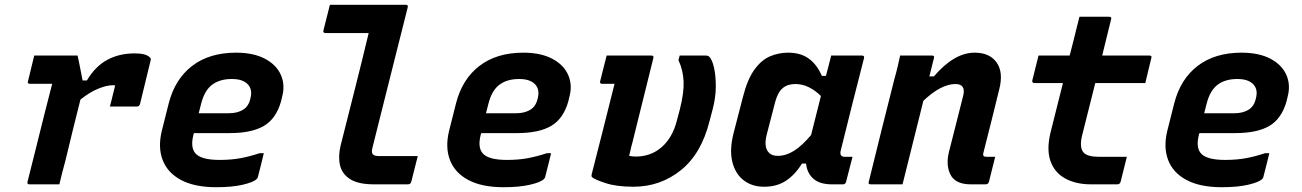

<svg xmlns="http://www.w3.org/2000/svg" viewBox="-20 -770 5440 802"><path d="M123 -538H304Q304 -538 308 -520Q312 -502 316.5 -477.5Q321 -453 325 -434H343Q378 -493 428 -520Q478 -547 542 -547Q591 -547 606 -530Q610 -527 610 -523.5Q610 -520 609 -517L565 -336Q562 -325 551 -325H439L444 -344Q448 -361 452.5 -378.5Q457 -396 461 -413Q459 -414 451 -414Q425 -414 389 -399Q353 -384 316 -354Q301 -295 284.5 -228Q268 -161 253 -98Q246 -72 239.5 -47.5Q233 -23 228 0H103Q92 0 95 -11Q110 -69 128 -142.5Q146 -216 164.5 -289Q183 -362 198 -420H105Q93 -420 97 -431Q104 -458 110 -484.5Q116 -511 123 -538Z M966 -550Q1039 -550 1087 -524.5Q1135 -499 1153.5 -456.5Q1172 -414 1158 -364L1154 -347Q1134 -275 1083 -244.5Q1032 -214 939 -214H790L788 -207Q775 -156 795 -131Q818 -102 897 -102Q947 -102 986 -109.5Q1025 -117 1064 -130H1082Q1076 -106 1070 -81Q1064 -56 1057 -30Q1056 -26 1052 -22Q1039 -9 994.5 1.5Q950 12 883 12Q793 12 736.5 -18Q680 -48 659.5 -101.5Q639 -155 656 -224L685 -339Q711 -440 783 -495Q855 -550 966 -550ZM948 -440Q898 -440 866 -416Q834 -392 820 -336L810 -297H937Q971 -297 995 -311.5Q1019 -326 1026 -359Q1036 -397 1014 -419Q1004 -429 988 -434.5Q972 -440 948 -440Z M1358 -750H1675Q1686 -750 1683 -739Q1646 -592 1609.5 -447Q1573 -302 1536 -154Q1530 -132 1538 -125Q1544 -118 1565 -118H1725Q1718 -92 1711.5 -64.5Q1705 -37 1698 -11Q1695 0 1684 0H1542Q1476 0 1442 -22Q1408 -44 1400 -81Q1392 -118 1403 -163Q1433 -282 1462.5 -398.5Q1492 -515 1520 -632H1340Q1328 -632 1331 -643Q1338 -669 1344.5 -696.5Q1351 -724 1358 -750Z M2166 -550Q2239 -550 2287 -524.5Q2335 -499 2353.5 -456.5Q2372 -414 2358 -364L2354 -347Q2334 -275 2283 -244.5Q2232 -214 2139 -214H1990L1988 -207Q1975 -156 1995 -131Q2018 -102 2097 -102Q2147 -102 2186 -109.5Q2225 -117 2264 -130H2282Q2276 -106 2270 -81Q2264 -56 2257 -30Q2256 -26 2252 -22Q2239 -9 2194.5 1.5Q2150 12 2083 12Q1993 12 1936.5 -18Q1880 -48 1859.5 -101.5Q1839 -155 1856 -224L1885 -339Q1911 -440 1983 -495Q2055 -550 2166 -550ZM2148 -440Q2098 -440 2066 -416Q2034 -392 2020 -336L2010 -297H2137Q2171 -297 2195 -311.5Q2219 -326 2226 -359Q2236 -397 2214 -419Q2204 -429 2188 -434.5Q2172 -440 2148 -440Z M2514 -538H2701Q2712 -538 2709 -527Q2687 -438 2665 -349.5Q2643 -261 2621 -172Q2617 -159 2614.5 -146.5Q2612 -134 2608 -119Q2613 -118 2620 -117Q2627 -116 2635 -116Q2699 -116 2744 -155.5Q2789 -195 2807 -265L2820 -314Q2837 -381 2835.5 -428Q2834 -475 2814 -519L2819 -538H2929Q2936 -538 2942 -534Q2955 -521 2962.5 -487.5Q2970 -454 2970 -409Q2970 -364 2957 -314L2944 -265Q2910 -128 2824 -59Q2738 10 2626 10Q2556 10 2510 -5Q2464 -20 2453 -30Q2450 -33 2451 -40Q2475 -135 2499.5 -230.5Q2524 -326 2547 -420H2495Q2484 -420 2487 -431Q2492 -451 2499.5 -481Q2507 -511 2514 -538Z M3272 -550Q3324 -550 3358 -525.5Q3392 -501 3413 -453H3430Q3435 -471 3440 -491Q3445 -511 3452 -538H3580Q3592 -538 3589 -527Q3564 -430 3538.5 -328.5Q3513 -227 3492 -142Q3485 -115 3509 -115H3541L3514 -10Q3511 0 3501 0H3455Q3404 0 3377.5 -23.5Q3351 -47 3347 -87H3330Q3301 -40 3263 -15Q3225 10 3172 10Q3120 10 3085 -18Q3050 -46 3038.5 -96Q3027 -146 3044 -213L3083 -364Q3102 -439 3131.5 -479.5Q3161 -520 3197 -535Q3233 -550 3272 -550ZM3192 -132Q3204 -119 3229 -119Q3263 -119 3296.5 -140Q3330 -161 3368 -206Q3378 -247 3388.5 -287.5Q3399 -328 3409 -369Q3386 -392 3359 -405.5Q3332 -419 3302 -419Q3270 -419 3249.5 -402Q3229 -385 3218 -344L3183 -209Q3169 -155 3192 -132Z M3740 -538H3873Q3885 -538 3881 -527Q3871 -489 3862 -451H3881Q3966 -550 4051 -550Q4114 -550 4143 -509Q4172 -468 4154 -397Q4138 -330 4121.5 -265.5Q4105 -201 4088 -133Q4085 -122 4089 -118Q4092 -115 4102 -115H4137Q4130 -89 4124 -63Q4118 -37 4111 -11Q4108 0 4097 0H4035Q3971 0 3950.5 -40Q3930 -80 3944 -136Q3960 -198 3974 -254Q3988 -310 4004 -373Q4014 -419 3971 -419Q3911 -419 3837 -349Q3793 -174 3750 0H3617Q3605 0 3609 -11Q3635 -118 3662 -225.5Q3689 -333 3716 -440Q3724 -468 3730 -493.5Q3736 -519 3740 -538Z M4687 -115Q4680 -88 4674 -63Q4668 -38 4661 -11Q4658 0 4647 0H4537Q4474 0 4429.5 -24.5Q4385 -49 4368 -97Q4351 -145 4368 -216Q4381 -268 4394 -319.5Q4407 -371 4420 -423H4300Q4295 -423 4293 -426.5Q4291 -430 4292 -434Q4299 -462 4305 -486Q4311 -510 4318 -538H4448Q4452 -553 4456 -568.5Q4460 -584 4464 -600Q4470 -626 4476.5 -650.5Q4483 -675 4489 -700H4613Q4625 -700 4621 -689Q4612 -651 4602.5 -613.5Q4593 -576 4584 -538H4781Q4793 -538 4789 -527Q4782 -499 4776.5 -475Q4771 -451 4764 -423H4555Q4542 -370 4528.5 -317.5Q4515 -265 4502 -212Q4486 -154 4507 -132Q4524 -115 4570 -115Z M5166 -550Q5239 -550 5287 -524.5Q5335 -499 5353.5 -456.5Q5372 -414 5358 -364L5354 -347Q5334 -275 5283 -244.5Q5232 -214 5139 -214H4990L4988 -207Q4975 -156 4995 -131Q5018 -102 5097 -102Q5147 -102 5186 -109.5Q5225 -117 5264 -130H5282Q5276 -106 5270 -81Q5264 -56 5257 -30Q5256 -26 5252 -22Q5239 -9 5194.5 1.5Q5150 12 5083 12Q4993 12 4936.5 -18Q4880 -48 4859.5 -101.5Q4839 -155 4856 -224L4885 -339Q4911 -440 4983 -495Q5055 -550 5166 -550ZM5148 -440Q5098 -440 5066 -416Q5034 -392 5020 -336L5010 -297H5137Q5171 -297 5195 -311.5Q5219 -326 5226 -359Q5236 -397 5214 -419Q5204 -429 5188 -434.5Q5172 -440 5148 -440Z"/></svg>

Font: Recursive Mn Lnr St
Style: Bold Italic
Weight: 700
Italic angle: -15°
Monospace: yes
Version: Version 1.079;hotconv 1.0.112;makeotfexe 2.5.65598; ttfautoh